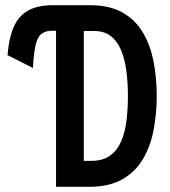

<svg xmlns="http://www.w3.org/2000/svg" viewBox="-20 -720 656 740"><path d="M196 0V-601.5H181Q139 -601.5 124.8 -569.2Q110.5 -537 107 -458L9 -507.5Q14 -571.5 32 -614.2Q50 -657 87 -678.5Q124 -700 185 -700H326.5Q401 -700 450.8 -672.5Q500.5 -645 529.8 -596.2Q559 -547.5 571.5 -484.5Q584 -421.5 584 -350Q584 -284 572.5 -221.5Q561 -159 532.2 -109Q503.5 -59 452.5 -29.5Q401.5 0 322.5 0ZM303 -100H331.5Q376 -100 403.8 -120Q431.5 -140 446.8 -174.8Q462 -209.5 467.5 -254.8Q473 -300 473 -350Q473 -403 466.8 -448.5Q460.5 -494 446 -528.2Q431.5 -562.5 406.2 -581.5Q381 -600.5 342.5 -600.5H303Z"/></svg>

Font: Overpass Mono SemiBold
Style: Regular
Weight: 600
Monospace: yes
Designer: Delve Withrington, Dave Bailey
Foundry: Delve Fonts LLC
Version: Version 4.000